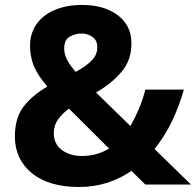

<svg xmlns="http://www.w3.org/2000/svg" viewBox="-20 -744 790 774"><path d="M310.1 -724.1Q369.1 -724.1 413.1 -706.1Q459 -687 483.9 -653.3Q509.8 -619.1 509.8 -568.8Q509.8 -500 468.8 -453.1Q428.7 -406.2 367.2 -371.1L505.9 -235.8Q525.4 -270.5 541 -307.6Q556.2 -344.2 565.9 -382.8H721.2Q706.1 -327.1 676.8 -262.7Q648.4 -200.7 603 -143.1L750 0H565.9L509.8 -55.2Q466.8 -25.4 414.1 -7.8Q360.4 9.8 298.8 9.8Q176.8 9.8 108.4 -45.9Q40 -102.5 40 -192.9Q40 -269 75.2 -314.5Q109.4 -359.4 170.9 -395Q132.8 -439 116.2 -478Q101.1 -517.6 101.1 -559.1Q101.1 -609.4 127.4 -647Q153.8 -684.1 201.2 -704.1Q250 -724.1 310.1 -724.1ZM309.1 -608.9Q284.7 -608.9 261.7 -596.7Q238.8 -584 238.8 -548.8Q238.8 -523.9 251.5 -501Q263.7 -478.5 285.2 -454.1Q325.7 -476.1 349.6 -500Q372.1 -522.5 372.1 -553.2Q372.1 -583 352.1 -595.7Q332 -608.9 309.1 -608.9ZM257.8 -306.2Q230 -285.2 213.4 -261.7Q196.8 -237.8 196.8 -207Q196.8 -164.1 229 -139.6Q261.7 -115.2 309.1 -115.2Q342.3 -115.2 369.1 -123Q397.5 -131.3 419.9 -145Z"/></svg>

Font: Droid Sans Thai
Style: Bold
Weight: 700
Designer: Steve Matteson
Foundry: Ascender Corporation
Version: Version 1.00